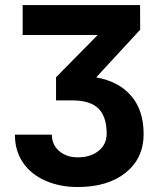

<svg xmlns="http://www.w3.org/2000/svg" viewBox="-20 -731 618 761"><path d="M367.2 -592.3H69.8V-710.9H535.2L535.6 -613.3L361.3 -424.3Q451.2 -408.2 500.2 -350.8Q549.3 -293.5 549.3 -199.2Q549.3 -104 478.5 -46.9Q407.7 10.3 287.6 10.3Q216.8 10.3 159.4 -15.1Q102.1 -40.5 70.6 -87.2Q39.1 -133.8 39.1 -197.3H185.5Q185.5 -157.2 214.6 -132.3Q243.7 -107.4 287.6 -107.4Q339.4 -107.4 371.1 -133.3Q402.8 -159.2 402.8 -201.2Q402.8 -268.1 370.4 -300.5Q337.9 -333 267.1 -333H202.1V-424.8Z"/></svg>

Font: MAUL Bold
Style: Bold
Weight: 700
Designer: MAUL
Version: Version 1.0; 2020; ttfautohint (v1.8.3)